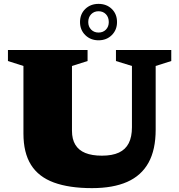

<svg xmlns="http://www.w3.org/2000/svg" viewBox="-20 -956 924 991"><path d="M661 -299V-615.5L578.5 -641V-698H864V-641L783.5 -615.5V-287Q783.5 -183 746.5 -116.2Q709.5 -49.5 636.5 -17.2Q563.5 15 455 15Q337 15 258 -14Q179 -43 140 -105.2Q101 -167.5 101 -266.5V-615.5L21 -641V-698H432V-641L351.5 -615.5V-281Q351.5 -237.5 368.8 -209Q386 -180.5 420.2 -166.5Q454.5 -152.5 506 -152.5Q559.5 -152.5 593.8 -168.5Q628 -184.5 644.5 -217Q661 -249.5 661 -299ZM488.5 -936Q530 -936 557 -909.8Q584 -883.5 584 -842Q584 -801.5 557 -774.8Q530 -748 488.5 -748Q447.5 -748 420.2 -774.8Q393 -801.5 393 -842Q393 -883.5 420.2 -909.8Q447.5 -936 488.5 -936ZM488.5 -788Q512 -788 526.8 -803.2Q541.5 -818.5 541.5 -842Q541.5 -867 526.8 -882.5Q512 -898 488.5 -898Q465.5 -898 450.5 -882.5Q435.5 -867 435.5 -842Q435.5 -818.5 450.5 -803.2Q465.5 -788 488.5 -788Z"/></svg>

Font: Newsreader 9pt ExtraBold
Style: Regular
Weight: 800
Designer: Hugues Gentile
Foundry: Production Type
Version: Version 1.003